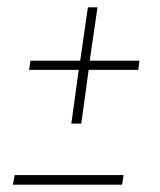

<svg xmlns="http://www.w3.org/2000/svg" viewBox="-20 -502 435 522"><path d="M174 -166 194 -312H59L63 -337H198L219 -482H245L224 -337H359L356 -312H221L201 -166ZM15 0 20 -26H316L312 0Z"/></svg>

Font: Alumni Sans Thin
Style: Italic
Weight: 100
Italic angle: -8°
Designer: Robert E. Leuschke
Foundry: Robert E. Leuschke
Version: Version 1.016